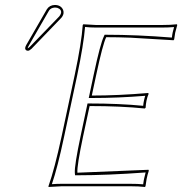

<svg xmlns="http://www.w3.org/2000/svg" viewBox="-20 -745 729 768"><path d="M312.5 -200.2Q287.6 -82.5 289.6 -54.2Q289.6 -54.2 574.2 -65.9L575.2 -62Q569.8 -45.9 566.4 -28.8Q565.9 -25.4 562 0L559.6 2.9Q535.6 0 500 0H227.1Q227.1 0 174.3 2.9L173.8 0Q198.2 -68.8 226.6 -200.2L278.8 -444.8Q306.2 -574.2 311 -645L313.5 -647.9Q315.4 -647.9 364.3 -645H627Q663.1 -645 687.5 -647.9L689 -645Q681.2 -617.2 680.7 -613.8Q678.7 -603 676.8 -587.9L674.3 -584Q674.3 -584 502.9 -594.2Q450.7 -596.2 404.8 -596.2Q391.1 -568.4 364.7 -444.8L347.2 -362.8Q453.1 -362.8 572.3 -373L574.7 -370.1Q568.8 -356.4 565.9 -341.8Q563 -326.7 562.5 -314L559.1 -311Q462.9 -320.8 338.4 -320.8ZM199.2 -725.1Q223.6 -725.1 232.4 -705.6Q235.4 -697.8 233.9 -689.9Q231 -679.2 223.6 -671.9L106 -549.8Q98.1 -542.5 92.3 -542Q81.5 -542 80.6 -551.8Q80.6 -553.7 81.1 -555.2Q82 -559.6 85 -564.9L167.5 -708Q178.2 -724.6 199.2 -725.1ZM302.7 -202.1 330.1 -331.1H338.4Q455.6 -331.1 552.7 -321.8Q553.7 -333.5 556.2 -344.2Q558.1 -353.5 561 -361.8Q453.6 -353 347.2 -353H335L355 -447.3Q381.3 -570.8 396 -600.6L398.4 -606H404.8Q528.3 -606 667.5 -594.7Q668.9 -607.4 670.9 -616.2Q672.4 -623.5 676.3 -636.7Q653.3 -634.8 627 -634.8H364.3Q338.9 -634.8 320.3 -637.2Q314.5 -566.4 288.6 -442.9L236.3 -197.8Q210.4 -75.2 187.5 -8.3Q206.1 -9.8 227.1 -9.8H500Q530.3 -9.8 552.7 -7.8Q555.2 -26.4 556.6 -31.2Q559.1 -42 562.5 -55.2Q409.7 -43.9 289.6 -43.9H280.3L279.3 -53.2Q277.3 -82 302.7 -202.1ZM199.2 -714.8Q183.6 -713.9 176.3 -703.1L93.8 -560.1Q91.8 -556.2 90.8 -552.7Q90.8 -552.7 90.8 -552.2H91.8Q95.2 -554.2 98.6 -557.1L216.8 -679.2Q221.7 -684.6 224.1 -692.4Q227.1 -707 210 -713.4Q204.1 -714.8 199.2 -714.8Z"/></svg>

Font: Linux Biolinum Outline O
Style: Italic
Weight: 400
Italic angle: -12°
Designer: Philipp H. Poll
Foundry: Philipp H. Poll
Version: Version 0.6.2